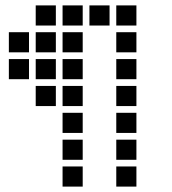

<svg xmlns="http://www.w3.org/2000/svg" viewBox="-20 -708 640 715"><path d="M114 -688Q113 -688 113 -688Q113 -688 113 -687V-614Q113 -613 113 -613Q113 -613 114 -613H187Q188 -613 188 -613Q188 -613 188 -614V-687Q188 -688 188 -688Q188 -688 187 -688ZM214 -688Q213 -688 213 -688Q213 -688 213 -687V-614Q213 -613 213 -613Q213 -613 214 -613H287Q288 -613 288 -613Q288 -613 288 -614V-687Q288 -688 288 -688Q288 -688 287 -688ZM314 -688Q313 -688 313 -688Q313 -688 313 -687V-614Q313 -613 313 -613Q313 -613 314 -613H387Q388 -613 388 -613Q388 -613 388 -614V-687Q388 -688 388 -688Q388 -688 387 -688ZM414 -688Q413 -688 413 -688Q413 -688 413 -687V-614Q413 -613 413 -613Q413 -613 414 -613H487Q488 -613 488 -613Q488 -613 488 -614V-687Q488 -688 488 -688Q488 -688 487 -688ZM14 -588Q13 -588 13 -588Q13 -588 13 -587V-514Q13 -513 13 -513Q13 -513 14 -513H87Q88 -513 88 -513Q88 -513 88 -514V-587Q88 -588 88 -588Q88 -588 87 -588ZM114 -588Q113 -588 113 -588Q113 -588 113 -587V-514Q113 -513 113 -513Q113 -513 114 -513H187Q188 -513 188 -513Q188 -513 188 -514V-587Q188 -588 188 -588Q188 -588 187 -588ZM214 -588Q213 -588 213 -588Q213 -588 213 -587V-514Q213 -513 213 -513Q213 -513 214 -513H287Q288 -513 288 -513Q288 -513 288 -514V-587Q288 -588 288 -588Q288 -588 287 -588ZM414 -588Q413 -588 413 -588Q413 -588 413 -587V-514Q413 -513 413 -513Q413 -513 414 -513H487Q488 -513 488 -513Q488 -513 488 -514V-587Q488 -588 488 -588Q488 -588 487 -588ZM14 -488Q13 -488 13 -488Q13 -488 13 -487V-414Q13 -413 13 -413Q13 -413 14 -413H87Q88 -413 88 -413Q88 -413 88 -414V-487Q88 -488 88 -488Q88 -488 87 -488ZM114 -488Q113 -488 113 -488Q113 -488 113 -487V-414Q113 -413 113 -413Q113 -413 114 -413H187Q188 -413 188 -413Q188 -413 188 -414V-487Q188 -488 188 -488Q188 -488 187 -488ZM214 -488Q213 -488 213 -488Q213 -488 213 -487V-414Q213 -413 213 -413Q213 -413 214 -413H287Q288 -413 288 -413Q288 -413 288 -414V-487Q288 -488 288 -488Q288 -488 287 -488ZM414 -488Q413 -488 413 -488Q413 -488 413 -487V-414Q413 -413 413 -413Q413 -413 414 -413H487Q488 -413 488 -413Q488 -413 488 -414V-487Q488 -488 488 -488Q488 -488 487 -488ZM114 -388Q113 -388 113 -388Q113 -388 113 -387V-314Q113 -313 113 -313Q113 -313 114 -313H187Q188 -313 188 -313Q188 -313 188 -314V-387Q188 -388 188 -388Q188 -388 187 -388ZM214 -388Q213 -388 213 -388Q213 -388 213 -387V-314Q213 -313 213 -313Q213 -313 214 -313H287Q288 -313 288 -313Q288 -313 288 -314V-387Q288 -388 288 -388Q288 -388 287 -388ZM414 -388Q413 -388 413 -388Q413 -388 413 -387V-314Q413 -313 413 -313Q413 -313 414 -313H487Q488 -313 488 -313Q488 -313 488 -314V-387Q488 -388 488 -388Q488 -388 487 -388ZM214 -288Q213 -288 213 -288Q213 -288 213 -287V-214Q213 -213 213 -213Q213 -213 214 -213H287Q288 -213 288 -213Q288 -213 288 -214V-287Q288 -288 288 -288Q288 -288 287 -288ZM414 -288Q413 -288 413 -288Q413 -288 413 -287V-214Q413 -213 413 -213Q413 -213 414 -213H487Q488 -213 488 -213Q488 -213 488 -214V-287Q488 -288 488 -288Q488 -288 487 -288ZM214 -188Q213 -188 213 -188Q213 -188 213 -187V-114Q213 -113 213 -113Q213 -113 214 -113H287Q288 -113 288 -113Q288 -113 288 -114V-187Q288 -188 288 -188Q288 -188 287 -188ZM414 -188Q413 -188 413 -188Q413 -188 413 -187V-114Q413 -113 413 -113Q413 -113 414 -113H487Q488 -113 488 -113Q488 -113 488 -114V-187Q488 -188 488 -188Q488 -188 487 -188ZM214 -88Q213 -88 213 -88Q213 -88 213 -87V-14Q213 -13 213 -13Q213 -13 214 -13H287Q288 -13 288 -13Q288 -13 288 -14V-87Q288 -88 288 -88Q288 -88 287 -88ZM414 -88Q413 -88 413 -88Q413 -88 413 -87V-14Q413 -13 413 -13Q413 -13 414 -13H487Q488 -13 488 -13Q488 -13 488 -14V-87Q488 -88 488 -88Q488 -88 487 -88Z"/></svg>

Font: Doto
Style: Bold
Weight: 700
Monospace: yes
Version: Version 1.000